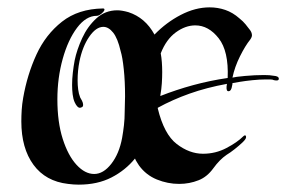

<svg xmlns="http://www.w3.org/2000/svg" viewBox="-20 -492 778 522"><path d="M194 10Q187 10 180 9.5Q173 9 165 8Q104 1 71 -44Q38 -89 38 -162Q38 -177 39 -193Q40 -209 43 -226Q54 -289 79 -343.5Q104 -398 148.5 -433Q193 -468 260 -469Q264 -469 264 -466Q264 -462 256.5 -455.5Q249 -449 243 -449Q214 -449 189.5 -416.5Q165 -384 150.5 -332Q136 -280 136 -222Q136 -160 150.5 -114.5Q165 -69 188 -44Q211 -19 236 -19Q261 -19 282.5 -46.5Q304 -74 312 -117Q315 -134 317 -151.5Q319 -169 319 -188Q319 -199 319.5 -209.5Q320 -220 320 -230Q320 -271 316.5 -304Q313 -337 308 -353Q300 -388 287.5 -403.5Q275 -419 261 -419Q241 -419 222.5 -392Q204 -365 196 -325Q191 -300 191 -273Q191 -261 192.5 -249Q194 -237 198 -227Q200 -224 203 -218Q206 -212 206 -207Q206 -201 201 -200Q199 -199 197 -199Q190 -199 183 -214Q179 -223 177.5 -235.5Q176 -248 176 -261Q176 -277 178 -294.5Q180 -312 183 -328Q189 -357 203.5 -388.5Q218 -420 242 -442Q266 -464 299 -464Q311 -464 329 -459Q375 -444 400 -398Q432 -431 471.5 -451.5Q511 -472 550 -472Q572 -472 592.5 -465Q613 -458 631 -442Q641 -434 647.5 -426Q654 -418 660 -410Q665 -403 665 -396Q665 -391 660 -384Q647 -368 632.5 -339Q618 -310 612 -281Q619 -283 646 -285.5Q673 -288 698 -288Q706 -288 712.5 -287.5Q719 -287 724 -286Q738 -285 738 -278Q738 -271 725 -274Q721 -276 715 -276Q709 -276 702 -276Q686 -276 666.5 -274Q647 -272 632 -269.5Q617 -267 612 -266Q612 -262 611 -259Q609 -244 601 -244Q595 -244 596 -257L597 -264Q542 -254 495.5 -237.5Q449 -221 409 -199V-197Q426 -127 460.5 -100.5Q495 -74 532 -74Q566 -74 595.5 -89.5Q625 -105 641 -121Q644 -124 646 -124Q649 -124 649 -119Q649 -114 639.5 -105Q630 -96 618 -86.5Q606 -77 596 -71Q577 -58 560 -34.5Q543 -11 520 -2Q495 8 467 8Q436 8 406.5 -4Q377 -16 358 -42Q355 -47 352 -51.5Q349 -56 347 -61Q321 -29 283 -9.5Q245 10 194 10ZM416 -231Q459 -248 505 -260.5Q551 -273 599 -280Q602 -353 574.5 -388Q547 -423 511 -423Q484 -423 458 -404Q432 -385 417 -347Q419 -336 420 -323Q421 -310 421 -296Q421 -282 420 -266Q419 -250 416 -233Z"/></svg>

Font: Tapestry
Style: Regular
Weight: 400
Designer: Robert E. Leuschke
Foundry: Robert E. Leuschke
Version: Version 1.010; ttfautohint (v1.8.4.7-5d5b)